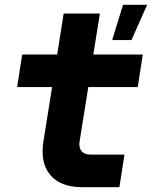

<svg xmlns="http://www.w3.org/2000/svg" viewBox="-20 -776 640 796"><path d="M51 -415 72 -550H217L244 -720H394L367 -550H572L551 -415H346L310 -190Q306 -164 318 -149.5Q330 -135 356 -135H496L475 0H320Q231 0 188.5 -50.5Q146 -101 160 -190L196 -415ZM445 -610 490 -756H590L525 -610Z"/></svg>

Font: JetBrains Mono ExtraBold
Style: Italic
Weight: 800
Designer: Philipp Nurullin, Konstantin Bulenkov
Foundry: JetBrains
Version: Version 1.000; ttfautohint (v1.8.3)